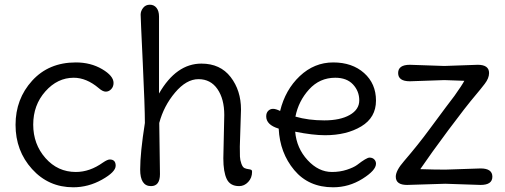

<svg xmlns="http://www.w3.org/2000/svg" viewBox="-20 -780 2143 815"><path d="M446 -103Q471 -103 471 -76.5Q471 -50 413 -17.5Q355 15 291 15Q186 15 116 -62.5Q46 -140 46 -250Q46 -360 116.5 -437.5Q187 -515 302 -515Q365 -515 413.5 -486.5Q462 -458 462 -428Q462 -412 452 -401.5Q442 -391 429 -391Q416 -391 399 -406Q347 -450 293 -450Q224 -450 172.5 -392Q121 -334 121 -251Q121 -168 173 -109Q225 -50 302 -50Q361 -50 417 -90Q436 -103 446 -103Z M1003 -315 998 -158Q998 -130 998.5 -115.5Q999 -101 1004.5 -85.5Q1010 -70 1018 -66.5Q1026 -63 1034.5 -62Q1043 -61 1046.5 -59Q1050 -57 1050 -51Q1050 -25 1033.5 -7.5Q1017 10 995 10Q957 10 942.5 -20Q928 -50 928 -108L932 -292Q932 -360 903 -402Q874 -444 822.5 -444Q771 -444 723 -387Q675 -330 656 -258L659 -41Q659 10 621 10Q575 10 575 -60.5Q575 -131 595 -258Q595 -326 586 -514.5Q577 -703 577 -718Q577 -733 587.5 -746.5Q598 -760 616 -760Q634 -760 644.5 -746.5Q655 -733 655 -710V-383Q728 -510 835 -510Q915 -510 959 -453Q1003 -396 1003 -315Z M1403 -450Q1337 -450 1292 -400.5Q1247 -351 1234 -285Q1289 -269 1356.5 -269Q1424 -269 1464.5 -292Q1505 -315 1505 -354Q1505 -393 1478.5 -421.5Q1452 -450 1403 -450ZM1360 -206Q1308 -206 1233 -221Q1239 -151 1285.5 -100.5Q1332 -50 1389 -50Q1423 -50 1452 -59.5Q1481 -69 1496 -80Q1536 -111 1548.5 -111Q1561 -111 1568.5 -103.5Q1576 -96 1576 -85Q1576 -57 1518.5 -21Q1461 15 1394 15Q1290 15 1229 -58Q1168 -131 1163 -234Q1110 -250 1110 -286Q1110 -301 1118.5 -309.5Q1127 -318 1139 -318Q1151 -318 1169 -309Q1191 -399 1252.5 -457Q1314 -515 1394.5 -515Q1475 -515 1525.5 -470Q1576 -425 1576 -353Q1576 -281 1513.5 -243.5Q1451 -206 1360 -206Z M1870 -60 2020 -65Q2070 -65 2070 -30Q2070 5 2020 5L1870 0Q1870 0 1708 5Q1660 5 1660 -30Q1660 -56 1695 -96Q1756 -167 1802.5 -230.5Q1849 -294 1873 -325.5Q1897 -357 1909 -373Q1941 -418 1951 -437Q1876 -440 1866 -440L1720 -435Q1670 -435 1670 -470Q1670 -505 1720 -505L1866 -500L2008 -505Q2056 -505 2056 -470Q2056 -448 2037.5 -424Q2019 -400 2002 -380Q1957 -327 1883 -227.5Q1809 -128 1764 -62Q1824 -60 1870 -60Z"/></svg>

Font: Delius
Style: Regular
Weight: 400
Designer: Natalia Raices
Foundry: Natalia Raices
Version: Version 1.001